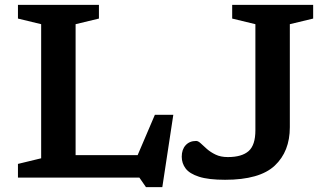

<svg xmlns="http://www.w3.org/2000/svg" viewBox="-20 -727 1340 786"><path d="M644.5 39H577.5L550.5 0H53.5V-56L148.5 -79V-628L53.5 -651V-707H385V-651L289.5 -628V-92H543.5L614 -257H689.5ZM1166.5 -206Q1166.5 -107 1104.8 -49Q1043 9 901.5 9Q833.5 9 794.8 -3.5Q756 -16 740 -37.2Q724 -58.5 724 -85.5Q724 -115 740 -132.5Q756 -150 783 -150Q791.5 -150 802 -140Q812.5 -130 827.2 -117Q842 -104 862.8 -94Q883.5 -84 912.5 -84Q970 -84 997.8 -108.5Q1025.5 -133 1025.5 -193.5V-628L930.5 -651V-707H1262V-651L1166.5 -628Z"/></svg>

Font: Newsreader Caption Medium
Style: Regular
Weight: 500
Designer: Hugues Gentile
Foundry: Production Type
Version: Version 1.001